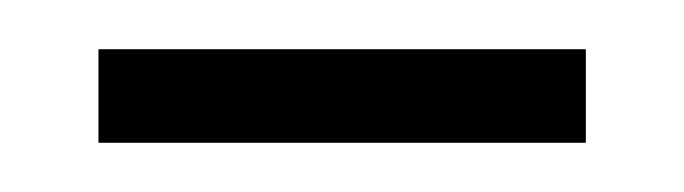

<svg xmlns="http://www.w3.org/2000/svg" viewBox="-20 -531 278 78"><path d="M218 -511V-473H20V-511Z"/></svg>

Font: Vibes
Style: Regular
Weight: 400
Designer: AbdElmomen Kadhim
Version: Version 1.100